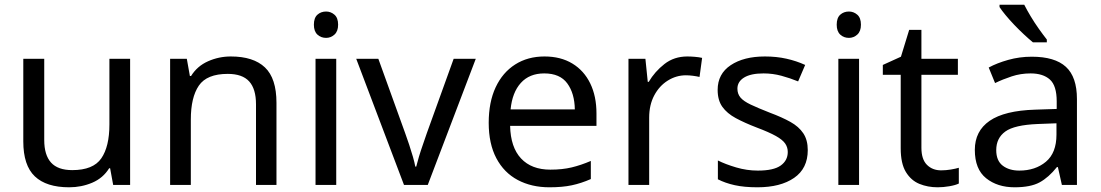

<svg xmlns="http://www.w3.org/2000/svg" viewBox="-20 -786 4678 816"><path d="M533 -536V0H461L448 -71H444Q418 -29 372 -9.5Q326 10 274 10Q177 10 128 -36.5Q79 -83 79 -185V-536H168V-191Q168 -127 197 -95Q226 -63 287 -63Q376 -63 410.5 -113Q445 -163 445 -257V-536Z M961 -546Q1057 -546 1106 -499.5Q1155 -453 1155 -349V0H1068V-343Q1068 -408 1039 -440Q1010 -472 948 -472Q859 -472 825 -422Q791 -372 791 -278V0H703V-536H774L787 -463H792Q818 -505 864 -525.5Q910 -546 961 -546Z M1409 -536V0H1321V-536ZM1366 -737Q1386 -737 1401.5 -723.5Q1417 -710 1417 -681Q1417 -653 1401.5 -639Q1386 -625 1366 -625Q1344 -625 1329 -639Q1314 -653 1314 -681Q1314 -710 1329 -723.5Q1344 -737 1366 -737Z M1697 0 1494 -536H1588L1702 -220Q1710 -198 1719 -171Q1728 -144 1735 -119.5Q1742 -95 1745 -78H1749Q1753 -95 1760.5 -120Q1768 -145 1777.5 -172Q1787 -199 1794 -220L1908 -536H2002L1798 0Z M2294 -546Q2363 -546 2412.5 -516Q2462 -486 2488.5 -431.5Q2515 -377 2515 -304V-251H2148Q2150 -160 2194.5 -112.5Q2239 -65 2319 -65Q2370 -65 2409.5 -74.5Q2449 -84 2491 -102V-25Q2450 -7 2410 1.5Q2370 10 2315 10Q2239 10 2180.5 -21Q2122 -52 2089.5 -113.5Q2057 -175 2057 -264Q2057 -352 2086.5 -415Q2116 -478 2169.5 -512Q2223 -546 2294 -546ZM2293 -474Q2230 -474 2193.5 -433.5Q2157 -393 2150 -321H2423Q2422 -389 2391 -431.5Q2360 -474 2293 -474Z M2901 -546Q2916 -546 2933.5 -544.5Q2951 -543 2964 -540L2953 -459Q2940 -462 2924.5 -464Q2909 -466 2895 -466Q2854 -466 2818 -443.5Q2782 -421 2760.5 -380.5Q2739 -340 2739 -286V0H2651V-536H2723L2733 -438H2737Q2763 -482 2804 -514Q2845 -546 2901 -546Z M3413 -148Q3413 -70 3355 -30Q3297 10 3199 10Q3143 10 3102.5 1Q3062 -8 3031 -24V-104Q3063 -88 3108.5 -74.5Q3154 -61 3201 -61Q3268 -61 3298 -82.5Q3328 -104 3328 -140Q3328 -160 3317 -176Q3306 -192 3277.5 -208Q3249 -224 3196 -244Q3144 -264 3107 -284Q3070 -304 3050 -332Q3030 -360 3030 -404Q3030 -472 3085.5 -509Q3141 -546 3231 -546Q3280 -546 3322.5 -536.5Q3365 -527 3402 -510L3372 -440Q3338 -454 3301 -464Q3264 -474 3225 -474Q3171 -474 3142.5 -456.5Q3114 -439 3114 -409Q3114 -387 3127 -371.5Q3140 -356 3170.5 -341.5Q3201 -327 3252 -307Q3303 -288 3339 -268Q3375 -248 3394 -219.5Q3413 -191 3413 -148Z M3631 -536V0H3543V-536ZM3588 -737Q3608 -737 3623.5 -723.5Q3639 -710 3639 -681Q3639 -653 3623.5 -639Q3608 -625 3588 -625Q3566 -625 3551 -639Q3536 -653 3536 -681Q3536 -710 3551 -723.5Q3566 -737 3588 -737Z M3980 -62Q4000 -62 4021 -65.5Q4042 -69 4055 -73V-6Q4041 1 4015 5.5Q3989 10 3965 10Q3923 10 3887.5 -4.5Q3852 -19 3830 -55Q3808 -91 3808 -156V-468H3732V-510L3809 -545L3844 -659H3896V-536H4051V-468H3896V-158Q3896 -109 3919.5 -85.5Q3943 -62 3980 -62Z M4365 -545Q4463 -545 4510 -502Q4557 -459 4557 -365V0H4493L4476 -76H4472Q4437 -32 4398.5 -11Q4360 10 4292 10Q4219 10 4171 -28.5Q4123 -67 4123 -149Q4123 -229 4186 -272.5Q4249 -316 4380 -320L4471 -323V-355Q4471 -422 4442 -448Q4413 -474 4360 -474Q4318 -474 4280 -461.5Q4242 -449 4209 -433L4182 -499Q4217 -518 4265 -531.5Q4313 -545 4365 -545ZM4391 -259Q4291 -255 4252.5 -227Q4214 -199 4214 -148Q4214 -103 4241.5 -82Q4269 -61 4312 -61Q4380 -61 4425 -98.5Q4470 -136 4470 -214V-262ZM4333 -766Q4344 -744 4360.5 -716.5Q4377 -689 4395.5 -663Q4414 -637 4429 -618V-606H4370Q4353 -620 4332 -639.5Q4311 -659 4290.5 -680.5Q4270 -702 4253.5 -722Q4237 -742 4228 -756V-766Z"/></svg>

Font: Noto Sans Bassa Vah
Style: Regular
Weight: 400
Designer: Monotype Design Team
Foundry: Monotype Imaging Inc.
Version: Version 2.002